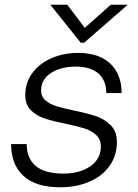

<svg xmlns="http://www.w3.org/2000/svg" viewBox="-20 -783 583 813"><path d="M27 -173H93Q93 -113 131 -80.5Q169 -48 248 -48Q318 -48 362.5 -79Q407 -110 407 -163Q407 -193 387 -211.5Q367 -230 338 -239Q309 -248 258 -259Q203 -270 168.5 -281.5Q134 -293 110.5 -316.5Q87 -340 87 -380Q87 -434 117.5 -474.5Q148 -515 199 -537Q250 -559 311 -559Q399 -559 447 -513.5Q495 -468 495 -389H430Q430 -443 396.5 -472Q363 -501 301 -501Q238 -501 196 -474Q154 -447 154 -400Q154 -374 172.5 -358Q191 -342 218.5 -333.5Q246 -325 293 -315Q352 -303 388 -290.5Q424 -278 449.5 -252Q475 -226 475 -182Q475 -124 443.5 -80Q412 -36 357 -13Q302 10 235 10Q132 10 79.5 -38Q27 -86 27 -173ZM336 -602H322L193 -763H265L339 -665L449 -763H521Z"/></svg>

Font: Open Sauce One Light Italic
Style: Regular
Weight: 300
Italic angle: -10°
Designer: Alfredo Marco Pradil
Foundry: Creative Sauce Fz LLC
Version: Version 1.477